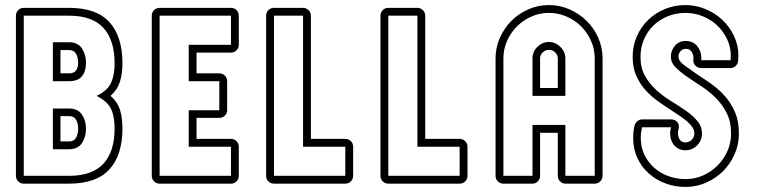

<svg xmlns="http://www.w3.org/2000/svg" viewBox="-20 -726 3017 759"><path d="M43 -664Q43 -677 52 -686Q61 -695 74 -695H253Q361 -695 412.5 -638.5Q464 -582 464 -476Q464 -434 454 -402.5Q444 -371 417 -347Q444 -324 454 -293Q464 -262 464 -218Q464 -113 412.5 -56.5Q361 0 253 0H74Q61 0 52 -9Q43 -18 43 -31ZM253 -167Q273 -167 281 -182Q289 -197 289 -217Q289 -237 281 -252Q273 -267 253 -267H219V-167ZM253 -436Q272 -436 280.5 -447.5Q289 -459 289 -478Q289 -498 281 -513Q273 -528 253 -528H219V-436ZM189 -405V-559H253Q288 -559 304 -534.5Q320 -510 320 -478Q320 -444 304 -424.5Q288 -405 253 -405ZM189 -136V-297H253Q288 -297 304 -273Q320 -249 320 -217Q320 -185 304 -160.5Q288 -136 253 -136ZM74 -31H253Q345 -31 389 -79Q433 -127 433 -218Q433 -266 419 -295.5Q405 -325 362 -347Q405 -368 419 -398.5Q433 -429 433 -476Q433 -567 389 -615.5Q345 -664 253 -664H74Z M611 0Q598 0 589 -9Q580 -18 580 -31V-664Q580 -677 589 -686Q598 -695 611 -695H893Q906 -695 915 -686Q924 -677 924 -664V-549Q924 -536 915 -527Q906 -518 893 -518H757V-436H847Q860 -436 869 -427Q878 -418 878 -405V-290Q878 -278 869 -269Q860 -260 847 -260H757V-177H893Q906 -177 915 -168Q924 -159 924 -146V-31Q924 -18 915 -9Q906 0 893 0ZM893 -31V-146H726V-290H847V-405H726V-549H893V-664H611V-31Z M1063 0Q1050 0 1041 -9Q1032 -18 1032 -31V-664Q1032 -677 1041 -686Q1050 -695 1063 -695H1178Q1190 -695 1199.5 -686Q1209 -677 1209 -664V-177H1345Q1358 -177 1367 -168Q1376 -159 1376 -146V-31Q1376 -18 1367 -9Q1358 0 1345 0ZM1345 -31V-146H1178V-664H1063V-31Z M1515 0Q1502 0 1493 -9Q1484 -18 1484 -31V-664Q1484 -677 1493 -686Q1502 -695 1515 -695H1630Q1642 -695 1651.5 -686Q1661 -677 1661 -664V-177H1797Q1810 -177 1819 -168Q1828 -159 1828 -146V-31Q1828 -18 1819 -9Q1810 0 1797 0ZM1797 -31V-146H1630V-664H1515V-31Z M2185 -201H2115V-31Q2115 -18 2106 -9Q2097 0 2085 0H1970Q1957 0 1948 -9Q1939 -18 1939 -31V-495Q1939 -538 1956 -576.5Q1973 -615 2001.5 -643.5Q2030 -672 2068.5 -689Q2107 -706 2150 -706Q2193 -706 2231.5 -689Q2270 -672 2299 -643.5Q2328 -615 2345 -576.5Q2362 -538 2362 -495V-31Q2362 -18 2353 -9Q2344 0 2331 0H2215Q2203 0 2194 -9Q2185 -18 2185 -31ZM2185 -378V-495Q2185 -509 2174.5 -519Q2164 -529 2150 -529Q2136 -529 2125.5 -519Q2115 -509 2115 -495V-378ZM2085 -347V-495Q2085 -522 2104.5 -541Q2124 -560 2150 -560Q2176 -560 2195.5 -540.5Q2215 -521 2215 -495V-347ZM2215 -31H2331V-495Q2331 -532 2316.5 -564.5Q2302 -597 2277.5 -621.5Q2253 -646 2220 -660.5Q2187 -675 2150 -675Q2113 -675 2080.5 -660.5Q2048 -646 2023.5 -621.5Q1999 -597 1984.5 -564.5Q1970 -532 1970 -495V-31H2085V-232H2215Z M2690 -706Q2730 -706 2768 -690.5Q2806 -675 2835 -648Q2864 -621 2881.5 -584Q2899 -547 2899 -505L2898 -488Q2898 -475 2889 -466Q2880 -457 2868 -457H2752Q2738 -457 2728.5 -467Q2719 -477 2721 -491Q2723 -507 2715 -520Q2707 -533 2690 -533Q2678 -533 2670 -523.5Q2662 -514 2662 -502Q2662 -485 2684.5 -468.5Q2707 -452 2736 -432Q2764 -414 2793.5 -393Q2823 -372 2847 -344.5Q2871 -317 2886 -281.5Q2901 -246 2901 -198Q2901 -155 2884 -116.5Q2867 -78 2838.5 -49.5Q2810 -21 2771.5 -4Q2733 13 2690 13Q2648 13 2610.5 -1Q2573 -15 2544.5 -40.5Q2516 -66 2499.5 -101.5Q2483 -137 2483 -181Q2483 -192 2484 -203.5Q2485 -215 2488 -228Q2490 -238 2498.5 -246Q2507 -254 2518 -254H2633Q2649 -254 2658 -242.5Q2667 -231 2662 -215Q2657 -197 2664 -180Q2671 -163 2690 -163Q2704 -163 2714.5 -173.5Q2725 -184 2725 -198Q2725 -211 2717.5 -222.5Q2710 -234 2698 -244.5Q2686 -255 2670 -266Q2654 -277 2637 -288Q2609 -306 2581.5 -325.5Q2554 -345 2531.5 -370Q2509 -395 2495 -427Q2481 -459 2481 -501Q2481 -545 2497.5 -582.5Q2514 -620 2542.5 -647.5Q2571 -675 2609 -690.5Q2647 -706 2690 -706ZM2690 -675Q2653 -675 2620.5 -662Q2588 -649 2564 -626Q2540 -603 2526 -571Q2512 -539 2512 -501Q2512 -457 2530 -425.5Q2548 -394 2575 -369.5Q2602 -345 2633.5 -326Q2665 -307 2692 -288Q2719 -269 2737 -247.5Q2755 -226 2755 -198Q2755 -171 2736 -151.5Q2717 -132 2690 -132Q2671 -132 2658 -140.5Q2645 -149 2638 -162Q2631 -175 2629.5 -191Q2628 -207 2633 -223H2518Q2513 -200 2513 -181Q2513 -144 2527.5 -114Q2542 -84 2566.5 -62.5Q2591 -41 2623 -29.5Q2655 -18 2690 -18Q2727 -18 2759.5 -32.5Q2792 -47 2816.5 -71.5Q2841 -96 2855.5 -128.5Q2870 -161 2870 -198Q2870 -245 2852.5 -279.5Q2835 -314 2808.5 -340Q2782 -366 2751 -386Q2720 -406 2693.5 -424.5Q2667 -443 2649.5 -461Q2632 -479 2632 -502Q2632 -526 2648 -545Q2664 -564 2690 -564Q2722 -564 2738.5 -540.5Q2755 -517 2752 -488H2868L2869 -505Q2869 -541 2854 -572Q2839 -603 2814.5 -626Q2790 -649 2757.5 -662Q2725 -675 2690 -675Z"/></svg>

Font: Lichte PostBus
Style: Regular
Weight: 400
Designer: Peter Wiegel
Version: Version 1.001